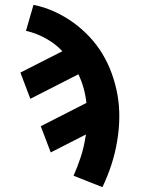

<svg xmlns="http://www.w3.org/2000/svg" viewBox="-20 -558 640 791"><path d="M402 213 283 166Q300 128 313 88Q326 48 332 7Q332 6 332.5 5Q333 4 333 3Q333 2 333.5 0Q334 -2 334 -4L189 70L148 -38L336 -134Q333 -164 324.5 -194.5Q316 -225 303 -252L105 -151L64 -259L237 -347Q222 -363 205 -376Q188 -389 169 -399.5Q150 -410 129.5 -418Q109 -426 87 -431L118 -538Q163 -529 204.5 -510Q246 -491 282 -465Q318 -439 348.5 -406.5Q379 -374 402 -336Q425 -298 440.5 -255Q456 -212 464 -167Q472 -122 471.5 -74Q471 -26 463 21Q455 71 439.5 119Q424 167 402 213Z"/></svg>

Font: Iosevka Slab XBdExObl
Style: Regular
Weight: 800
Width: 7
Italic angle: -9°
Monospace: yes
Designer: Belleve Invis
Foundry: Belleve Invis
Version: Version 11.1.0; ttfautohint (v1.8.3)